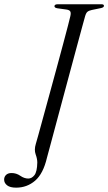

<svg xmlns="http://www.w3.org/2000/svg" viewBox="-84 -720 511 906"><path d="M317.5 -643Q315 -634.5 305 -597.8Q295 -561 280 -505.5Q265 -450 247.5 -384.8Q230 -319.5 212.2 -253.5Q194.5 -187.5 179 -129.8Q163.5 -72 152.5 -31Q141.5 10 137.5 24.5Q120 99.5 81.8 132.5Q43.5 165.5 -8 165.5Q-36.5 165.5 -50.5 154.5Q-64.5 143.5 -64.5 127.5Q-64.5 114 -55.2 105.2Q-46 96.5 -29.5 96.5Q-7 96.5 11.8 109.5Q30.5 122.5 49.5 122.5Q66 122.5 78.5 106.5Q91 90.5 92 47Q92 29.5 84.2 8.2Q76.5 -13 85 -41Q87.5 -49 97 -83.2Q106.5 -117.5 120.5 -169Q134.5 -220.5 151 -280.5Q167.5 -340.5 183.8 -400.8Q200 -461 214 -512.8Q228 -564.5 237 -599.8Q246 -635 248 -644Q251.5 -659.5 247.5 -666.2Q243.5 -673 229.5 -675L186 -681Q172.5 -683.5 173 -691Q173 -700 190 -700H394.5Q406.5 -700 406.5 -692.5Q406.5 -685 393 -682L349.5 -673Q335.5 -670 328.8 -664.5Q322 -659 317.5 -643Z"/></svg>

Font: Fraunces 72pt Light
Style: Italic
Weight: 300
Italic angle: -16°
Version: Version 1.000;[b76b70a41]